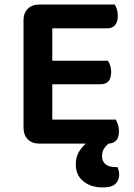

<svg xmlns="http://www.w3.org/2000/svg" viewBox="-20 -627 585 841"><path d="M152 2Q120 2 101.5 -17Q83 -36 83 -68V-538Q83 -570 101.5 -588.5Q120 -607 152 -607H483Q488 -599 492 -586Q496 -573 496 -557Q496 -531 484 -517Q472 -503 451 -503H209V-361H453Q458 -353 462.5 -340.5Q467 -328 467 -312Q467 -258 421 -258H209V-103H487Q492 -95 496.5 -81.5Q501 -68 501 -52Q501 -25 489 -12Q477 1 456 2Q443 12 435 25Q427 38 427 57Q427 80 442.5 92.5Q458 105 486 105H495Q498 113 500 121Q502 129 502 138Q502 161 486.5 177.5Q471 194 429 194Q379 194 345.5 167.5Q312 141 312 93Q312 61 325.5 38.5Q339 16 356 2H152Z"/></svg>

Font: Baloo Bhaina 2 SemiBold
Style: Regular
Weight: 600
Designer: Yesha Goshar, Manish Minz, Shuchita Grover and Ek Type
Foundry: Ek Type
Version: Version 1.640;hotconv 1.0.111;makeotfexe 2.5.65597; ttfautoh